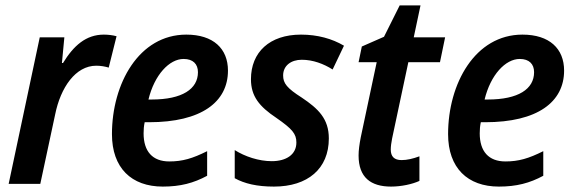

<svg xmlns="http://www.w3.org/2000/svg" viewBox="-20 -680 2128 710"><path d="M12 0H129L184 -257C204 -356 259 -437 336 -437C353 -437 369 -434 382 -430L411 -546C397 -550 379 -552 364 -552C298 -552 252 -511 213 -447H209L218 -542H127Z M582 10C647 10 696 -3 746 -30V-121C692 -94 655 -83 606 -83C544 -83 511 -120 511 -187C511 -201 512 -214 515 -228H531C725 -228 823 -303 823 -419C823 -500 769 -552 669 -552C494 -552 394 -371 394 -184C394 -59 466 10 582 10ZM541 -312H529C551 -403 606 -462 659 -462C694 -462 712 -443 712 -413C712 -351 654 -312 541 -312Z M993 10C1118 10 1196 -56 1196 -168C1196 -241 1157 -278 1096 -319C1041 -354 1027 -372 1027 -401C1027 -437 1056 -459 1096 -459C1137 -459 1177 -444 1210 -423L1252 -511C1208 -537 1154 -552 1093 -552C977 -552 908 -487 908 -387C908 -324 939 -286 1002 -244C1061 -203 1076 -185 1076 -153C1076 -108 1038 -84 985 -84C937 -84 886 -101 848 -125V-21C884 -1 930 10 993 10Z M1426 10C1464 10 1505 1 1531 -11V-102C1507 -93 1485 -88 1465 -88C1438 -88 1425 -101 1425 -127C1425 -138 1427 -153 1430 -168L1490 -450H1607L1626 -542H1510L1535 -660H1458L1400 -544L1318 -508L1306 -450H1373L1314 -172C1309 -146 1306 -124 1306 -105C1306 -24 1351 10 1426 10Z M1825 10C1890 10 1939 -3 1989 -30V-121C1935 -94 1898 -83 1849 -83C1787 -83 1754 -120 1754 -187C1754 -201 1755 -214 1758 -228H1774C1968 -228 2066 -303 2066 -419C2066 -500 2012 -552 1912 -552C1737 -552 1637 -371 1637 -184C1637 -59 1709 10 1825 10ZM1784 -312H1772C1794 -403 1849 -462 1902 -462C1937 -462 1955 -443 1955 -413C1955 -351 1897 -312 1784 -312Z"/></svg>

Font: Noto Sans SemiCondensed SemiBold
Style: Italic
Weight: 600
Width: 4
Italic angle: -12°
Designer: Monotype Design Team
Foundry: Monotype Imaging Inc.
Version: Version 2.013